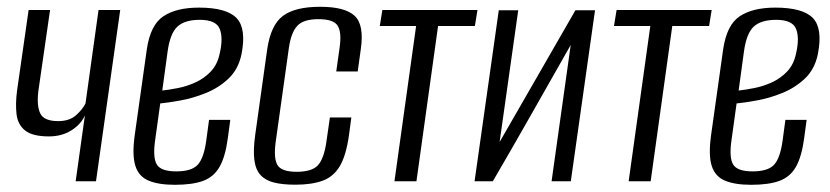

<svg xmlns="http://www.w3.org/2000/svg" viewBox="-20 -524 2399 555"><path d="M198.7 0 225.4 -190.3Q214 -164.6 186.2 -147.1Q158.5 -129.7 121.5 -129.7Q74 -129.7 52.7 -146.7Q31.4 -163.7 27.8 -193.9Q24.2 -224.1 29.5 -263.5L62.7 -495H124.7L91.1 -262.4Q85.5 -219.2 96.2 -196.5Q106.8 -173.9 148.3 -173.9Q180.7 -173.9 200 -191.1Q219.2 -208.3 227.2 -225.3L264.8 -495H327.5L257.5 0Z M485.6 10.2Q438.3 10.2 409.7 -1.8Q381.1 -13.7 371.3 -44.6Q361.5 -75.5 369.4 -133.1L404.4 -381.5Q414.7 -452 452.3 -477Q490 -502 555 -502Q634.5 -502 663.6 -472Q692.7 -442 678.2 -367.9Q669.3 -323.9 640.5 -296.8Q611.8 -269.7 574.3 -254.8Q536.9 -239.8 501.1 -233.5Q465.4 -227.1 443.2 -225L428.5 -119.1Q421.2 -68.5 433.3 -48.5Q445.3 -28.6 489.5 -28.6Q533.8 -28.6 551.6 -47.8Q569.3 -67.1 576.2 -117.7L584.3 -177.6H645.7L638.7 -125.6Q631.5 -71.2 614.8 -41.9Q598.1 -12.6 567.2 -1.2Q536.2 10.2 485.6 10.2ZM449.1 -262.3Q468.8 -264.4 494.5 -269.5Q520.2 -274.5 545.4 -286Q570.5 -297.5 589.5 -317.5Q608.5 -337.6 615 -369Q625.6 -413.8 615.2 -440.2Q604.8 -466.7 557.7 -466.7Q514 -466.7 492.9 -447.2Q471.8 -427.6 464.6 -375.8Z M833.6 9.9Q797.9 9.9 772.9 3.9Q748 -2.1 733.6 -17.5Q719.1 -32.9 715.3 -61.2Q711.5 -89.6 717.7 -134L752.4 -381.5Q762.7 -452 798 -478.2Q833.3 -504.4 905.6 -504.4Q977.2 -504.4 1005.2 -478.2Q1033.2 -452 1022.9 -381.5L1014 -317.5H952L961.7 -386.6Q968 -429.9 956.3 -449.3Q944.6 -468.6 900.3 -468.6Q857 -468.6 839.3 -449.3Q821.5 -429.9 815.2 -386.6L776.8 -113Q770.5 -65.3 782.4 -46.4Q794.2 -27.4 837.5 -27.4Q881.8 -27.4 899.1 -46.4Q916.3 -65.3 923.3 -113L933.6 -184.5H995.6L988.9 -134.2Q980.7 -74.9 962.4 -44Q944.1 -13.1 912.5 -1.6Q880.9 9.9 833.6 9.9Z M1120.2 0 1182.8 -448.8H1077.8L1085.3 -495H1360.2L1352.7 -448.8H1246.3L1183.8 0Z M1351.8 0 1421.8 -494.3H1478L1424.2 -113.5L1643.3 -494.3H1700L1630 0H1574.4L1629.7 -393.9Q1573.3 -295 1517.8 -196.9Q1462.3 -98.9 1404.6 0Z M1797.2 0 1859.8 -448.8H1754.8L1762.3 -495H2037.2L2029.7 -448.8H1923.3L1860.8 0Z M2151.6 10.2Q2104.3 10.2 2075.7 -1.8Q2047.1 -13.7 2037.3 -44.6Q2027.5 -75.5 2035.4 -133.1L2070.4 -381.5Q2080.7 -452 2118.3 -477Q2156 -502 2221 -502Q2300.5 -502 2329.6 -472Q2358.7 -442 2344.2 -367.9Q2335.3 -323.9 2306.5 -296.8Q2277.8 -269.7 2240.3 -254.8Q2202.9 -239.8 2167.1 -233.5Q2131.4 -227.1 2109.2 -225L2094.5 -119.1Q2087.2 -68.5 2099.3 -48.5Q2111.3 -28.6 2155.5 -28.6Q2199.8 -28.6 2217.6 -47.8Q2235.3 -67.1 2242.2 -117.7L2250.3 -177.6H2311.7L2304.7 -125.6Q2297.5 -71.2 2280.8 -41.9Q2264.1 -12.6 2233.2 -1.2Q2202.2 10.2 2151.6 10.2ZM2115.1 -262.3Q2134.8 -264.4 2160.5 -269.5Q2186.2 -274.5 2211.4 -286Q2236.5 -297.5 2255.5 -317.5Q2274.5 -337.6 2281 -369Q2291.6 -413.8 2281.2 -440.2Q2270.8 -466.7 2223.7 -466.7Q2180 -466.7 2158.9 -447.2Q2137.8 -427.6 2130.6 -375.8Z"/></svg>

Font: Alumni Sans SC Thin
Style: Italic
Weight: 100
Italic angle: -8°
Designer: Robert E. Leuschke
Foundry: Robert E. Leuschke
Version: Version 1.016